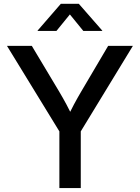

<svg xmlns="http://www.w3.org/2000/svg" viewBox="-20 -962 715 982"><path d="M283.7 0V-290L15.6 -727.5H142.6L280.8 -496.6Q301.8 -461.4 320.1 -427.2Q338.4 -393.1 357.4 -351.6H321.3Q339.8 -393.6 358.2 -427.7Q376.5 -461.9 397 -496.6L533.2 -727.5H659.7L393.1 -290V0ZM268.6 -803.7H172.4V-805.7L291 -942.4H383.3L502.9 -805.7V-803.7H406.2L337.4 -888.2Z"/></svg>

Font: Inter 24pt Medium
Style: Regular
Weight: 500
Designer: Rasmus Andersson
Foundry: rsms
Version: Version 4.001;git-66647c0bb